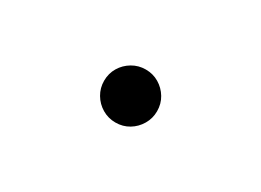

<svg xmlns="http://www.w3.org/2000/svg" viewBox="-21 -763 1043 766"><g transform="rotate(30 500.0 -380.0)"><path d="M500 -258Q467 -258 439 -274.5Q411 -291 394.5 -319Q378 -347 378 -380Q378 -414 394.5 -441.5Q411 -469 439 -485.5Q467 -502 500 -502Q534 -502 561.5 -485.5Q589 -469 605.5 -441.5Q622 -414 622 -380Q622 -347 605.5 -319Q589 -291 561.5 -274.5Q534 -258 500 -258Z"/></g></svg>

Font: Zen Kaku Gothic Antique Black
Style: Regular
Weight: 900
Designer: Yoshimichi Ohira
Foundry: Positype
Version: Version 1.001